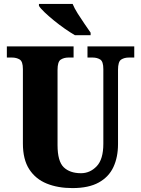

<svg xmlns="http://www.w3.org/2000/svg" viewBox="-20 -951 720 981"><path d="M350 10Q276 10 219 -13Q162 -36 129.5 -86Q97 -136 97 -218V-598Q97 -637 80.5 -647Q64 -657 41 -657H15V-714H356V-657H330Q307 -657 290.5 -646.5Q274 -636 274 -594V-210Q274 -127 305.5 -96.5Q337 -66 394 -66Q440 -66 474 -101.5Q508 -137 508 -217V-598Q508 -637 492 -647Q476 -657 453 -657H427V-714H666V-657H639Q615 -657 599 -646.5Q583 -636 583 -594V-215Q583 -148 559.5 -97.5Q536 -47 484.5 -18.5Q433 10 350 10ZM363 -771Q339 -785 311 -804.5Q283 -824 256 -846Q229 -868 208 -888Q187 -908 179 -921V-931H351Q360 -909 377 -882Q394 -855 412 -829Q430 -803 443 -784V-771Z"/></svg>

Font: Noto Serif Hebrew Condensed Black
Style: Regular
Weight: 900
Width: 3
Designer: Monotype Design Team
Foundry: Monotype Imaging Inc.
Version: Version 2.004; ttfautohint (v1.8.4.7-5d5b)